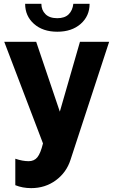

<svg xmlns="http://www.w3.org/2000/svg" viewBox="-20 -741 592 992"><path d="M275.9 -577.1Q201.2 -577.1 155.5 -617.7Q109.9 -658.2 109.9 -721.2H193.8Q193.8 -689 214.8 -668Q235.8 -647 275.9 -647Q314.5 -647 334.7 -667Q355 -687 358.9 -721.2H442.9Q442.9 -658.2 397 -617.7Q351.1 -577.1 275.9 -577.1ZM59.1 79.1Q96.7 91.8 127.9 91.8Q156.7 91.8 173.1 71.5Q189.5 51.3 202.1 0L2 -524.9H167L289.1 -164.1L393.1 -524.9H543.9L344.2 85Q323.2 150.4 268.3 190.7Q213.4 231 141.1 231Q96.7 231 59.1 215.8Z"/></svg>

Font: Raleway-v4020 ExtraBold
Style: Regular
Weight: 800
Designer: Matt McInerney, Pablo Impallari, Rodrigo Fuenzalida
Foundry: Matt McInerney, Pablo Impallari, Rodrigo Fuenzalida
Version: Version 4.020;PS 004.020;hotconv 1.0.88;makeotf.lib2.5.64775